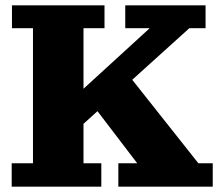

<svg xmlns="http://www.w3.org/2000/svg" viewBox="-20 -702 840 722"><path d="M257 -203 192 -275 543 -596H451V-682H753V-596H692ZM24 0V-88H104V-596H25V-682H373V-596H294V-88H361V0ZM425 0V-88H496L329 -307L463 -420L726 -88H780V0Z"/></svg>

Font: Montagu Slab 144pt
Style: Bold
Weight: 700
Designer: Florian Karsten
Foundry: Florian Karsten
Version: Version 1.000